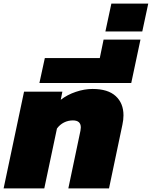

<svg xmlns="http://www.w3.org/2000/svg" viewBox="-39 -1042 840 1062"><path d="M94 -535H306L297 -490Q333 -518 380.5 -534Q428 -550 473 -550Q558 -550 601 -510.5Q644 -471 644 -404Q644 -379 638 -352L564 0H339L406 -319Q408 -333 408 -337Q408 -376 364 -376Q338 -376 315 -364.5Q292 -353 276 -331L206 0H-19Z M209 -721H513L534 -823H738L687 -583H179Z M577 -1022H781L748 -868H544Z"/></svg>

Font: Prompt Black
Style: Italic
Weight: 900
Italic angle: -12°
Designer: Katatrad Team
Foundry: CadsonDemak
Version: Version 1.001